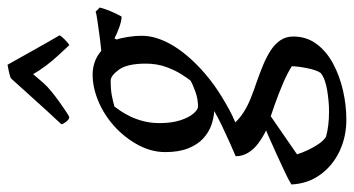

<svg xmlns="http://www.w3.org/2000/svg" viewBox="-266 -493 940 510"><g transform="rotate(-90 204.0 -238.0)"><path d="M141 212Q95 212 56.5 193.5Q18 175 -5.5 142Q-29 109 -31 66Q-18 58 4.5 47.5Q27 37 52 25.5Q77 14 99 4.5Q121 -5 134 -10L162 3L49 81Q53 94 60.5 110Q68 126 77 139Q86 152 96 158Q110 162 127 164Q144 166 163 166Q189 166 219.5 161Q250 156 265 144Q273 133 278 107.5Q283 82 283 67Q264 55 237 43.5Q210 32 179 21Q148 10 115 0Q96 -9 79.5 -21Q63 -33 53.5 -48.5Q44 -64 44 -82Q56 -87 78.5 -97Q101 -107 125 -118.5Q149 -130 164 -139Q146 -140 127 -146.5Q108 -153 91.5 -168Q75 -183 65 -208Q55 -233 55 -269Q55 -309 77.5 -347.5Q100 -386 135 -414Q154 -429 174.5 -439.5Q195 -450 217 -456Q239 -462 261 -462Q278 -462 294 -456.5Q310 -451 324 -439Q345 -441 367 -444Q389 -447 406 -449.5Q423 -452 428 -454L439 -443Q436 -431 429.5 -415Q423 -399 415 -385Q404 -385 387 -391Q370 -397 357 -404L354 -398Q358 -387 361 -367.5Q364 -348 364 -332Q364 -310 356.5 -288Q349 -266 335.5 -244.5Q322 -223 303.5 -202.5Q285 -182 264 -164Q249 -151 233 -139.5Q217 -128 200.5 -118Q184 -108 167.5 -99Q151 -90 134 -83Q145 -71 161.5 -60.5Q178 -50 198 -42Q218 -34 239 -27Q262 -19 284 -10Q306 -1 323.5 10Q341 21 351.5 36Q362 51 362 71Q362 106 342.5 132.5Q323 159 290.5 176.5Q258 194 219 203Q180 212 141 212ZM176 -182Q196 -182 215.5 -189Q235 -196 245 -202Q250 -208 261 -225Q272 -242 281 -266.5Q290 -291 290 -321Q290 -370 274 -392Q258 -414 245 -414Q221 -414 205.5 -411Q190 -408 176 -404Q172 -399 164.5 -388Q157 -377 149.5 -361.5Q142 -346 137 -326.5Q132 -307 132 -284Q132 -252 139.5 -229Q147 -206 157.5 -194Q168 -182 176 -182ZM154 -527 148 -524Q142 -524 135.5 -532.5Q129 -541 129 -545Q145 -562 166 -585Q187 -608 209 -632.5Q231 -657 250 -678Q253 -681 269 -684.5Q285 -688 287 -688L342 -590L365 -550Q364 -546 354 -536Q344 -526 339 -524Q328 -536 313 -552Q298 -568 284.5 -586Q271 -604 262 -620L238 -592Q229 -582 215.5 -571Q202 -560 186.5 -549Q171 -538 154 -527Z"/></g></svg>

Font: Labrada
Style: Italic
Weight: 400
Italic angle: -7°
Designer: Mercedes Jáuregui
Foundry: Omnibus-Type Team
Version: Version 1.000